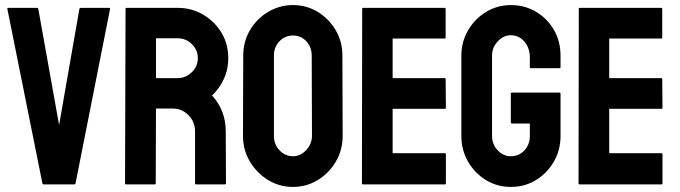

<svg xmlns="http://www.w3.org/2000/svg" viewBox="-20 -727 2681 757"><path d="M152 0Q148 0 147 -5L9 -692Q8 -696 13 -696H126Q130 -696 131 -692L213 -234L293 -692Q294 -696 298 -696H410Q415 -696 414 -692L278 -5Q277 0 273 0Z M477 0Q473 0 473 -5L475 -692Q475 -696 479 -696H681Q735 -696 780.5 -669.5Q826 -643 853 -598.5Q880 -554 880 -498Q880 -461 869 -431.5Q858 -402 843 -381.5Q828 -361 816 -351Q870 -291 870 -210L871 -5Q871 0 866 0H753Q749 0 749 -3V-210Q749 -246 723.5 -272.5Q698 -299 661 -299H595L594 -5Q594 0 590 0ZM595 -419H681Q712 -419 736 -442Q760 -465 760 -498Q760 -530 736.5 -553Q713 -576 681 -576H595Z M1135 10Q1081 10 1036.5 -17.5Q992 -45 965 -90.5Q938 -136 938 -191L939 -508Q939 -563 965.5 -608Q992 -653 1037 -680Q1082 -707 1135 -707Q1189 -707 1233 -680Q1277 -653 1303.5 -608Q1330 -563 1330 -508L1331 -191Q1331 -136 1304.5 -90.5Q1278 -45 1233.5 -17.5Q1189 10 1135 10ZM1135 -111Q1165 -111 1187.5 -135.5Q1210 -160 1210 -191L1209 -508Q1209 -541 1188 -564Q1167 -587 1135 -587Q1104 -587 1082 -564.5Q1060 -542 1060 -508V-191Q1060 -158 1082 -134.5Q1104 -111 1135 -111Z M1411 0Q1407 0 1407 -5L1408 -692Q1408 -696 1412 -696H1733Q1737 -696 1737 -691V-579Q1737 -575 1733 -575H1528V-419H1733Q1737 -419 1737 -415L1738 -302Q1738 -298 1734 -298H1528V-123H1734Q1738 -123 1738 -118V-4Q1738 0 1734 0Z M1994 10Q1940 10 1896 -17Q1852 -44 1825.5 -89.5Q1799 -135 1799 -191V-508Q1799 -562 1825.5 -607.5Q1852 -653 1896.5 -680Q1941 -707 1994 -707Q2049 -707 2093.5 -680.5Q2138 -654 2164 -609Q2190 -564 2190 -508V-462Q2190 -458 2185 -458H2073Q2069 -458 2069 -462V-500Q2069 -538 2047.5 -563Q2026 -588 1994 -588Q1965 -588 1942.5 -564Q1920 -540 1920 -508V-191Q1920 -158 1942 -134.5Q1964 -111 1994 -111Q2026 -111 2047.5 -134Q2069 -157 2069 -191V-240H1999Q1994 -240 1994 -245V-357Q1994 -362 1999 -362H2186Q2190 -362 2190 -357V-191Q2190 -135 2163.5 -89.5Q2137 -44 2093 -17Q2049 10 1994 10Z M2265 0Q2261 0 2261 -5L2262 -692Q2262 -696 2266 -696H2587Q2591 -696 2591 -691V-579Q2591 -575 2587 -575H2382V-419H2587Q2591 -419 2591 -415L2592 -302Q2592 -298 2588 -298H2382V-123H2588Q2592 -123 2592 -118V-4Q2592 0 2588 0Z"/></svg>

Font: Staatliches
Style: Regular
Weight: 400
Designer: Brian LaRossa & Erica Carras
Foundry: Type Brut Foundry
Version: Version 1.000; ttfautohint (v1.8.2) -l 8 -r 50 -G 200 -x 14 